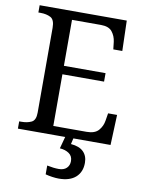

<svg xmlns="http://www.w3.org/2000/svg" viewBox="-101 -784 826 1094"><g transform="rotate(10 311.5 -237.0)"><path d="M38 0V-42H51Q84 -42 108.5 -53.5Q133 -65 133 -109V-600Q133 -647 109 -659.5Q85 -672 51 -672H38V-714H542L547 -539H495L490 -582Q486 -615 466.5 -639.5Q447 -664 402 -664H234V-398H475V-349H234V-50H427Q474 -50 495.5 -74.5Q517 -99 522 -132L529 -175H581L574 0ZM316 240Q300 240 278.5 237Q257 234 239 229V178Q277 186 307 186Q336 186 352 170.5Q368 155 368 130Q368 101 346.5 86Q325 71 293 69L314 -9H361L351 34Q400 38 424 62Q448 86 448 126Q448 179 414 209.5Q380 240 316 240Z"/></g></svg>

Font: NotoSerif-Regular
Style: Regular
Weight: 400
Designer: Monotype Design Team
Foundry: Monotype Imaging Inc.
Version: Version 2.007; ttfautohint (v1.8) -l 8 -r 50 -G 200 -x 14 -D